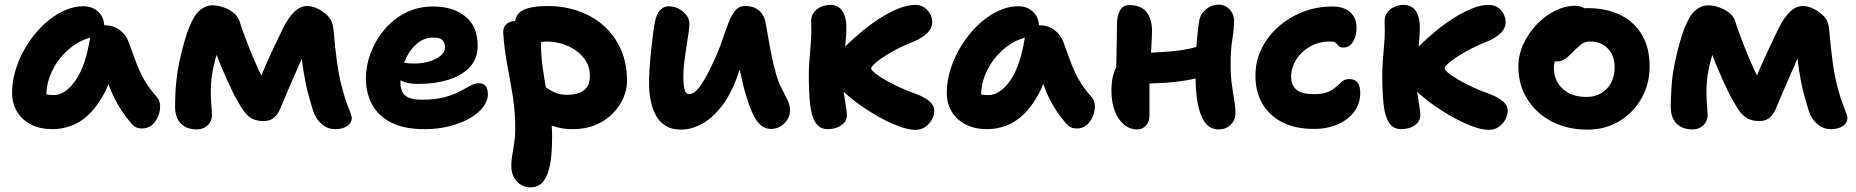

<svg xmlns="http://www.w3.org/2000/svg" viewBox="-20 -547 8005 828"><path d="M206 10Q154 10 115 -9.5Q76 -29 54 -64.5Q32 -100 32 -147Q32 -198 49 -251Q66 -304 96 -352Q126 -400 165.5 -438Q205 -476 250 -498Q295 -520 341 -520Q378 -520 404 -496Q430 -472 430 -428Q430 -412 421 -403Q412 -394 398 -391Q334 -381 285 -341.5Q236 -302 208 -247.5Q180 -193 180 -134Q180 -117 182.5 -102.5Q185 -88 193 -66L125 -168Q149 -150 167.5 -143.5Q186 -137 211 -137Q262 -137 306 -200.5Q350 -264 369 -387Q372 -411 390 -424.5Q408 -438 431 -438Q470 -438 497 -417Q524 -396 535 -365Q552 -319 566.5 -279.5Q581 -240 601.5 -203.5Q622 -167 657 -128Q670 -113 670.5 -90.5Q671 -68 662 -45.5Q653 -23 635.5 -8Q618 7 593 7Q575 7 564 0.5Q553 -6 545 -16Q523 -42 506 -67.5Q489 -93 474.5 -121.5Q460 -150 447.5 -185.5Q435 -221 422 -268L475 -272Q456 -192 426 -138Q396 -84 360.5 -51Q325 -18 285.5 -4Q246 10 206 10Z M829 11Q784 11 759.5 -14.5Q735 -40 735 -87Q735 -105 736 -135Q737 -165 741 -202Q745 -239 753 -278Q774 -375 795.5 -428.5Q817 -482 842 -503Q867 -524 896 -524Q919 -524 943.5 -515.5Q968 -507 987.5 -491.5Q1007 -476 1013 -455Q1022 -426 1038.5 -382.5Q1055 -339 1074.5 -292.5Q1094 -246 1114.5 -206Q1135 -166 1152 -144L1071 -134Q1093 -189 1114.5 -239.5Q1136 -290 1158 -336.5Q1180 -383 1200 -424Q1223 -471 1249 -496Q1275 -521 1305 -521Q1323 -521 1342.5 -513Q1362 -505 1374 -495Q1395 -481 1406 -462.5Q1417 -444 1419 -412Q1425 -340 1433 -282Q1441 -224 1452 -181Q1467 -121 1482 -85Q1497 -49 1497 -39Q1497 -17 1477.5 -3.5Q1458 10 1425 10Q1394 10 1368.5 -11Q1343 -32 1331 -67Q1321 -99 1309.5 -141Q1298 -183 1289 -239.5Q1280 -296 1275 -369L1320 -380Q1304 -345 1286.5 -305Q1269 -265 1251 -224.5Q1233 -184 1217 -146Q1201 -108 1188 -77Q1177 -52 1160.5 -38.5Q1144 -25 1117 -25Q1087 -25 1067.5 -35.5Q1048 -46 1033 -66Q1018 -86 1003 -114Q995 -127 982.5 -152.5Q970 -178 955.5 -210.5Q941 -243 927.5 -276Q914 -309 905 -337.5Q896 -366 894 -384L946 -387Q932 -363 919 -325Q906 -287 897.5 -242.5Q889 -198 889 -153Q889 -120 891.5 -92.5Q894 -65 894 -50Q894 -24 875.5 -6.5Q857 11 829 11Z M1810 10Q1723 10 1667 -18.5Q1611 -47 1584.5 -96.5Q1558 -146 1558 -210Q1558 -264 1578.5 -318.5Q1599 -373 1637 -418.5Q1675 -464 1728.5 -491.5Q1782 -519 1848 -519Q1934 -519 1987 -476Q2040 -433 2040 -349Q2040 -293 2005 -256.5Q1970 -220 1912 -202.5Q1854 -185 1784 -185Q1730 -185 1701 -204.5Q1672 -224 1672 -250Q1672 -264 1678.5 -271.5Q1685 -279 1701 -279Q1712 -279 1727 -276Q1742 -273 1768 -273Q1801 -273 1831 -282Q1861 -291 1880 -306.5Q1899 -322 1899 -341Q1899 -363 1888 -374Q1877 -385 1850 -385Q1808 -385 1776 -357Q1744 -329 1725.5 -284Q1707 -239 1707 -190Q1707 -167 1715.5 -150Q1724 -133 1744.5 -125Q1765 -117 1799 -117Q1857 -117 1896 -127.5Q1935 -138 1961.5 -152Q1988 -166 2007.5 -177Q2027 -188 2046 -188Q2065 -188 2074.5 -175.5Q2084 -163 2084 -139Q2084 -113 2064 -86Q2044 -59 2008 -38Q1972 -17 1921.5 -3.5Q1871 10 1810 10Z M2450 10Q2393 10 2346.5 -11Q2300 -32 2273 -67Q2246 -102 2246 -142Q2246 -160 2259 -174Q2272 -188 2288 -188Q2304 -188 2317.5 -180.5Q2331 -173 2345.5 -163Q2360 -153 2379.5 -145.5Q2399 -138 2426 -138Q2470 -138 2497 -157Q2524 -176 2524 -221Q2524 -256 2507 -283.5Q2490 -311 2462.5 -330Q2435 -349 2402 -358.5Q2369 -368 2338 -368Q2325 -368 2312.5 -365Q2300 -362 2281 -362Q2262 -362 2243 -372.5Q2224 -383 2212 -400.5Q2200 -418 2200 -439Q2200 -486 2236 -503.5Q2272 -521 2342 -521Q2412 -521 2474 -499.5Q2536 -478 2583 -436.5Q2630 -395 2657 -335Q2684 -275 2684 -198Q2684 -160 2667.5 -123Q2651 -86 2621 -56Q2591 -26 2548 -8Q2505 10 2450 10ZM2266 261Q2247 261 2228.5 251Q2210 241 2197.5 220Q2185 199 2185 167Q2185 146 2188 129.5Q2191 113 2193.5 96Q2196 79 2199 58.5Q2202 38 2202 8Q2202 -67 2191 -134.5Q2180 -202 2167.5 -268Q2155 -334 2150 -406Q2149 -429 2163.5 -442.5Q2178 -456 2201 -456Q2230 -456 2255.5 -443Q2281 -430 2297 -409.5Q2313 -389 2313 -363Q2313 -306 2320.5 -254Q2328 -202 2337 -153.5Q2346 -105 2353.5 -56Q2361 -7 2361 46Q2361 86 2357.5 124Q2354 162 2344.5 193Q2335 224 2316.5 242.5Q2298 261 2266 261Z M2917 12Q2877 12 2850.5 -4.5Q2824 -21 2808.5 -49.5Q2793 -78 2786 -113.5Q2779 -149 2779 -187Q2779 -218 2781.5 -255.5Q2784 -293 2788 -330Q2792 -367 2796 -399Q2800 -431 2804 -450Q2810 -485 2826 -502.5Q2842 -520 2863 -520Q2886 -520 2906.5 -509.5Q2927 -499 2940 -482Q2953 -465 2953 -444Q2953 -429 2949 -402.5Q2945 -376 2940 -344.5Q2935 -313 2931 -280.5Q2927 -248 2927 -218Q2927 -200 2928.5 -182.5Q2930 -165 2935 -153Q2940 -141 2952 -141Q2976 -141 3002.5 -180Q3029 -219 3056 -279Q3078 -324 3092.5 -367Q3107 -410 3120 -444.5Q3133 -479 3149.5 -500Q3166 -521 3193 -521Q3234 -521 3256.5 -498.5Q3279 -476 3283 -442Q3288 -416 3294.5 -377Q3301 -338 3309 -300.5Q3317 -263 3323 -242Q3335 -196 3350 -167Q3365 -138 3376 -116Q3387 -94 3387 -71Q3387 -50 3376 -32Q3365 -14 3346.5 -2.5Q3328 9 3306 9Q3277 9 3256.5 -11Q3236 -31 3220.5 -69Q3205 -107 3190 -160Q3181 -197 3172.5 -235Q3164 -273 3157.5 -310Q3151 -347 3146 -379L3217 -390Q3212 -375 3203.5 -347Q3195 -319 3182 -282Q3169 -245 3154 -202Q3127 -132 3088.5 -84Q3050 -36 3005.5 -12Q2961 12 2917 12Z M3927 13Q3896 13 3852 -4Q3808 -21 3762 -47.5Q3716 -74 3675.5 -104Q3635 -134 3611 -159Q3591 -178 3579.5 -200Q3568 -222 3568 -245Q3568 -264 3576 -283Q3584 -302 3602 -322Q3613 -335 3639 -360Q3665 -385 3699.5 -413.5Q3734 -442 3773.5 -467.5Q3813 -493 3853 -509.5Q3893 -526 3928 -526Q3949 -526 3965.5 -515Q3982 -504 3991 -487Q4000 -470 4000 -452Q4000 -424 3977.5 -403Q3955 -382 3923 -369Q3867 -347 3824.5 -322.5Q3782 -298 3759.5 -279Q3737 -260 3737 -252Q3737 -243 3763.5 -224Q3790 -205 3834.5 -182.5Q3879 -160 3933 -141Q3952 -134 3969.5 -123.5Q3987 -113 3998 -100Q4009 -87 4009 -70Q4009 -50 3998.5 -31Q3988 -12 3970 0.5Q3952 13 3927 13ZM3550 10Q3515 10 3497 -18Q3479 -46 3473.5 -98.5Q3468 -151 3468 -225Q3468 -250 3470.5 -284Q3473 -318 3476 -354Q3479 -390 3479 -419Q3479 -427 3478.5 -436.5Q3478 -446 3478 -455Q3478 -479 3491 -495Q3504 -511 3523 -518.5Q3542 -526 3559 -526Q3596 -526 3613 -499Q3630 -472 3630 -430Q3630 -396 3626 -359Q3622 -322 3618.5 -287.5Q3615 -253 3615 -225Q3615 -176 3619.5 -143.5Q3624 -111 3628 -89Q3632 -67 3632 -50Q3632 -30 3619.5 -16.5Q3607 -3 3588.5 3.5Q3570 10 3550 10Z M4237 10Q4185 10 4146 -9.5Q4107 -29 4085 -64.5Q4063 -100 4063 -147Q4063 -198 4080 -251Q4097 -304 4127 -352Q4157 -400 4196.5 -438Q4236 -476 4281 -498Q4326 -520 4372 -520Q4409 -520 4435 -496Q4461 -472 4461 -428Q4461 -412 4452 -403Q4443 -394 4429 -391Q4365 -381 4316 -341.5Q4267 -302 4239 -247.5Q4211 -193 4211 -134Q4211 -117 4213.5 -102.5Q4216 -88 4224 -66L4156 -168Q4180 -150 4198.5 -143.5Q4217 -137 4242 -137Q4293 -137 4337 -200.5Q4381 -264 4400 -387Q4403 -411 4421 -424.5Q4439 -438 4462 -438Q4501 -438 4528 -417Q4555 -396 4566 -365Q4583 -319 4597.5 -279.5Q4612 -240 4632.5 -203.5Q4653 -167 4688 -128Q4701 -113 4701.5 -90.5Q4702 -68 4693 -45.5Q4684 -23 4666.5 -8Q4649 7 4624 7Q4606 7 4595 0.5Q4584 -6 4576 -16Q4554 -42 4537 -67.5Q4520 -93 4505.5 -121.5Q4491 -150 4478.5 -185.5Q4466 -221 4453 -268L4506 -272Q4487 -192 4457 -138Q4427 -84 4391.5 -51Q4356 -18 4316.5 -4Q4277 10 4237 10Z M4885 11Q4852 11 4827 -10Q4802 -31 4787.5 -68.5Q4773 -106 4773 -157Q4773 -198 4782 -227.5Q4791 -257 4805 -275.5Q4819 -294 4832 -304Q4842 -312 4856 -315.5Q4870 -319 4886 -319Q4959 -319 5037 -326Q5115 -333 5179 -358L5226 -238Q5176 -216 5117.5 -204.5Q5059 -193 4997.5 -189.5Q4936 -186 4878 -186L4793 -213Q4794 -252 4794.5 -292.5Q4795 -333 4796 -371.5Q4797 -410 4797 -444Q4797 -477 4809.5 -501Q4822 -525 4851 -525Q4900 -525 4924 -495.5Q4948 -466 4948 -414Q4948 -390 4946 -360.5Q4944 -331 4942.5 -300Q4941 -269 4939 -241.5Q4937 -214 4937 -195Q4937 -160 4937 -125.5Q4937 -91 4937 -48Q4937 -23 4922.5 -6Q4908 11 4885 11ZM5236 11Q5198 11 5176.5 -19Q5155 -49 5145.5 -99Q5136 -149 5136 -210Q5136 -306 5141 -366Q5146 -426 5152 -460Q5158 -489 5182 -508Q5206 -527 5235 -527Q5263 -527 5282.5 -506.5Q5302 -486 5302 -459Q5302 -423 5294.5 -377.5Q5287 -332 5287 -268Q5287 -219 5292.5 -181Q5298 -143 5303 -113.5Q5308 -84 5308 -57Q5308 -30 5288 -9.5Q5268 11 5236 11Z M5646 9Q5565 9 5508.5 -20.5Q5452 -50 5423 -101.5Q5394 -153 5394 -220Q5394 -283 5420.5 -337Q5447 -391 5493.5 -432Q5540 -473 5599.5 -496Q5659 -519 5727 -519Q5758 -519 5781 -508.5Q5804 -498 5817 -478Q5830 -458 5830 -428Q5830 -392 5815 -367Q5800 -342 5773 -342Q5759 -342 5753 -349Q5747 -356 5740.5 -362Q5734 -368 5716 -368Q5668 -368 5630 -346.5Q5592 -325 5570 -290Q5548 -255 5548 -215Q5548 -194 5557 -177Q5566 -160 5587 -150.5Q5608 -141 5647 -141Q5686 -141 5708 -151Q5730 -161 5743 -173.5Q5756 -186 5768 -196Q5780 -206 5799 -206Q5823 -206 5834.5 -191Q5846 -176 5846 -145Q5846 -101 5820.5 -66Q5795 -31 5749.5 -11Q5704 9 5646 9Z M6400 13Q6369 13 6325 -4Q6281 -21 6235 -47.5Q6189 -74 6148.5 -104Q6108 -134 6084 -159Q6064 -178 6052.5 -200Q6041 -222 6041 -245Q6041 -264 6049 -283Q6057 -302 6075 -322Q6086 -335 6112 -360Q6138 -385 6172.5 -413.5Q6207 -442 6246.5 -467.5Q6286 -493 6326 -509.5Q6366 -526 6401 -526Q6422 -526 6438.5 -515Q6455 -504 6464 -487Q6473 -470 6473 -452Q6473 -424 6450.5 -403Q6428 -382 6396 -369Q6340 -347 6297.5 -322.5Q6255 -298 6232.5 -279Q6210 -260 6210 -252Q6210 -243 6236.5 -224Q6263 -205 6307.5 -182.5Q6352 -160 6406 -141Q6425 -134 6442.5 -123.5Q6460 -113 6471 -100Q6482 -87 6482 -70Q6482 -50 6471.5 -31Q6461 -12 6443 0.5Q6425 13 6400 13ZM6023 10Q5988 10 5970 -18Q5952 -46 5946.5 -98.5Q5941 -151 5941 -225Q5941 -250 5943.5 -284Q5946 -318 5949 -354Q5952 -390 5952 -419Q5952 -427 5951.5 -436.5Q5951 -446 5951 -455Q5951 -479 5964 -495Q5977 -511 5996 -518.5Q6015 -526 6032 -526Q6069 -526 6086 -499Q6103 -472 6103 -430Q6103 -396 6099 -359Q6095 -322 6091.5 -287.5Q6088 -253 6088 -225Q6088 -176 6092.5 -143.5Q6097 -111 6101 -89Q6105 -67 6105 -50Q6105 -30 6092.5 -16.5Q6080 -3 6061.5 3.5Q6043 10 6023 10Z M6826 12Q6739 12 6672 -23Q6605 -58 6566.5 -119.5Q6528 -181 6528 -260Q6528 -311 6550 -358Q6572 -405 6607.5 -442Q6643 -479 6686 -500.5Q6729 -522 6770 -522Q6787 -522 6802.5 -516.5Q6818 -511 6827 -499.5Q6836 -488 6836 -468Q6836 -432 6821.5 -405Q6807 -378 6762 -363Q6740 -353 6721.5 -337Q6703 -321 6692 -300Q6681 -279 6681 -256Q6681 -199 6719 -164Q6757 -129 6821 -129Q6875 -129 6909 -164Q6943 -199 6943 -257Q6943 -307 6914 -337.5Q6885 -368 6838 -368Q6815 -368 6799.5 -356Q6784 -344 6764 -324Q6750 -309 6739 -300Q6728 -291 6717.5 -286.5Q6707 -282 6691 -282Q6673 -282 6659.5 -296Q6646 -310 6646 -349Q6646 -377 6661.5 -406Q6677 -435 6702.5 -459Q6728 -483 6760 -497.5Q6792 -512 6824 -512Q6909 -512 6969.5 -481.5Q7030 -451 7062 -395Q7094 -339 7094 -262Q7094 -184 7058.5 -122Q7023 -60 6962.5 -24Q6902 12 6826 12Z M7279 11Q7234 11 7209.5 -14.5Q7185 -40 7185 -87Q7185 -114 7188 -167Q7191 -220 7203 -278Q7224 -375 7245.5 -428.5Q7267 -482 7292 -503Q7317 -524 7346 -524Q7369 -524 7393.5 -515.5Q7418 -507 7437.5 -491.5Q7457 -476 7463 -455Q7472 -426 7488.5 -382.5Q7505 -339 7524.5 -292.5Q7544 -246 7564.5 -206Q7585 -166 7602 -144L7521 -134Q7543 -189 7564.5 -239.5Q7586 -290 7608 -336.5Q7630 -383 7650 -424Q7673 -471 7699 -496Q7725 -521 7755 -521Q7773 -521 7792.5 -513Q7812 -505 7824 -495Q7845 -481 7856 -462.5Q7867 -444 7869 -412Q7875 -340 7883 -282Q7891 -224 7902 -181Q7917 -121 7932 -85Q7947 -49 7947 -39Q7947 -17 7927.5 -3.5Q7908 10 7875 10Q7844 10 7818.5 -11Q7793 -32 7781 -67Q7771 -99 7759.5 -141Q7748 -183 7739 -239.5Q7730 -296 7725 -369L7770 -380Q7754 -345 7736.5 -305Q7719 -265 7701 -224.5Q7683 -184 7667 -146Q7651 -108 7638 -77Q7627 -52 7610.5 -38.5Q7594 -25 7567 -25Q7537 -25 7517.5 -35.5Q7498 -46 7483 -66Q7468 -86 7453 -114Q7445 -127 7432.5 -152.5Q7420 -178 7405.5 -210.5Q7391 -243 7377.5 -276Q7364 -309 7355 -337.5Q7346 -366 7344 -384L7396 -387Q7382 -363 7369 -325Q7356 -287 7347.5 -242.5Q7339 -198 7339 -153Q7339 -120 7341.5 -92.5Q7344 -65 7344 -50Q7344 -24 7325.5 -6.5Q7307 11 7279 11Z"/></svg>

Font: Shantell Sans
Style: Bold
Weight: 700
Designer: Stephen Nixon, Anya Danilova, Shantell Martin
Foundry: Arrow Type
Version: Version 1.011;[c5ecc13dd]